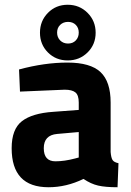

<svg xmlns="http://www.w3.org/2000/svg" viewBox="-20 -775 551 807"><path d="M445 -344V-136Q447 -112 453 -102.5Q459 -93 478 -89L474 12Q423 12 392.5 5Q362 -2 331 -23Q259 12 184 12Q29 12 29 -152Q29 -232 72 -265.5Q115 -299 204 -305L311 -313V-344Q311 -375 297 -386.5Q283 -398 252 -398L64 -390L60 -483Q167 -512 263.5 -512Q360 -512 402.5 -472Q445 -432 445 -344ZM220 -212Q164 -207 164 -152Q164 -97 213 -97Q251 -97 296 -109L311 -113V-220ZM264.5 -521Q215 -521 181.5 -554.5Q148 -588 148 -637.5Q148 -687 181.5 -721Q215 -755 264.5 -755Q314 -755 348 -721Q382 -687 382 -637.5Q382 -588 348 -554.5Q314 -521 264.5 -521ZM233 -670.5Q220 -658 220 -638Q220 -618 233 -605Q246 -592 266 -592Q286 -592 298.5 -605Q311 -618 311 -638Q311 -658 298.5 -670.5Q286 -683 266 -683Q246 -683 233 -670.5Z"/></svg>

Font: Titillium Web
Style: Bold
Weight: 700
Version: Version 1.001;PS 57.000;hotconv 1.0.70;makeotf.lib2.5.55311